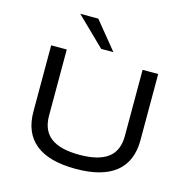

<svg xmlns="http://www.w3.org/2000/svg" viewBox="-132 -1074 1201 1213"><g transform="rotate(15 468.5 -468.0)"><path d="M469 9Q294 9 206 -62Q118 -133 118 -272V-705H220V-273Q220 -175 282 -129Q344 -83 468 -83Q593 -83 654.5 -129Q716 -175 716 -273V-705H818V-272Q818 -133 730 -62Q642 9 469 9ZM429 -765 244 -945H362L509 -765Z"/></g></svg>

Font: Nunito Sans 7pt Expanded
Style: Regular
Weight: 400
Width: 7
Designer: Vernon Adams
Foundry: Vernon Adams
Version: Version 3.101;gftools[0.9.27]